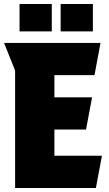

<svg xmlns="http://www.w3.org/2000/svg" viewBox="-20 -933 541 953"><path d="M0 -720H479L449 -560H250V-450H437L407 -290H250V-160H486L456 0H55V-583ZM77 -913H237V-777H77ZM281 -913H441V-777H281Z"/></svg>

Font: Protest Strike
Style: Regular
Weight: 400
Designer: Octavio Pardo
Foundry: Ashler Design
Version: Version 2.005; ttfautohint (v1.8.4.7-5d5b)